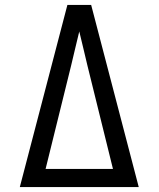

<svg xmlns="http://www.w3.org/2000/svg" viewBox="-20 -755 640 775"><path d="M60 0 188 -490 252 -735H348L412 -490L540 0ZM436 -73 333 -490Q325 -525 316.5 -559.5Q308 -594 300 -628Q292 -594 283.5 -559.5Q275 -525 267 -490L164 -73Z"/></svg>

Font: Iosevka Fixed Extended
Style: Regular
Weight: 400
Width: 7
Monospace: yes
Designer: Belleve Invis
Foundry: Belleve Invis
Version: Version 24.1.1; ttfautohint (v1.8.4)